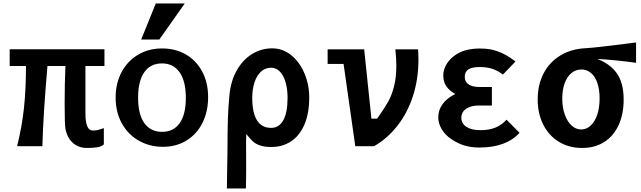

<svg xmlns="http://www.w3.org/2000/svg" viewBox="-20 -830 3640 1090"><path d="M351.5 -99Q347 -125.5 347 -238.5Q347 -357.5 351.5 -455.5H249.5Q237 -311.5 230.2 -204.8Q223.5 -98 220.5 0H77Q104.5 -109 116 -216Q127.5 -323 127.5 -455.5H35V-550.5H573V-455.5H465V-186Q465 -137 475.5 -113Q486 -89 507.5 -89Q525 -89 535.2 -91.8Q545.5 -94.5 569.5 -102.5V-10Q555 2.5 531.8 6.2Q508.5 10 474 10Q425.5 10 393.2 -19.2Q361 -48.5 351.5 -99Z M636.5 -276Q636.5 -357 670.2 -420.5Q704 -484 764 -519.5Q824 -555 900.5 -555Q975.5 -555 1034.8 -521Q1094 -487 1127.8 -424Q1161.5 -361 1161.5 -278Q1161.5 -197.5 1129.8 -133.2Q1098 -69 1039.5 -32.8Q981 3.5 904.5 3.5Q830.5 3.5 769.2 -30.8Q708 -65 672.2 -128.8Q636.5 -192.5 636.5 -276ZM1035 -274.5Q1035 -369.5 999.5 -419.8Q964 -470 899.5 -470Q834.5 -470 799.2 -420Q764 -370 764 -275.5Q764 -180.5 799.5 -131Q835 -81.5 900 -81.5Q965 -81.5 1000 -130.8Q1035 -180 1035 -274.5ZM781.5 -605.5 864.5 -810.5H1029L884.5 -605.5Z M1268 240 1271 48 1271.5 2.5Q1271.5 -79 1273.5 -148.8Q1275.5 -218.5 1282.5 -290.5Q1290.5 -372 1325 -432Q1359.5 -492 1411.8 -523.8Q1464 -555.5 1525 -555.5Q1585.5 -555.5 1633.5 -516.5Q1681.5 -477.5 1708.5 -413.2Q1735.5 -349 1735.5 -277Q1735.5 -185 1707.8 -121.8Q1680 -58.5 1631.5 -27Q1583 4.5 1521 4.5Q1481.5 4.5 1456.5 -4.2Q1431.5 -13 1417 -26Q1402.5 -39 1384.5 -61.5L1378 -69.5Q1377 -61.5 1377 -27.5L1377.5 104Q1377.5 191 1376 240ZM1612.5 -274.5Q1612.5 -323.5 1601.5 -362.2Q1590.5 -401 1569.2 -423.2Q1548 -445.5 1519 -445.5Q1485.5 -445.5 1461.5 -423.2Q1437.5 -401 1424.8 -362.2Q1412 -323.5 1412 -274.5Q1412 -190.5 1438.8 -147.2Q1465.5 -104 1519 -104Q1564.5 -104 1588.5 -147.8Q1612.5 -191.5 1612.5 -274.5Z M1930.5 -467H1840V-550H2047.5L2088.5 -156.5H2121L2133.5 -174.5Q2166 -221 2185 -255.2Q2204 -289.5 2217 -339.8Q2230 -390 2230 -458Q2230 -496.5 2224.5 -550H2353.5Q2355.5 -524 2355.5 -492Q2355.5 -379.5 2323.8 -283Q2292 -186.5 2235.2 -114.8Q2178.5 -43 2103.5 0H1997Z M2544.5 -38.5Q2509 -61.5 2488.5 -95.2Q2468 -129 2468 -163.5Q2468 -205.5 2492.8 -239.2Q2517.5 -273 2564.5 -296.5Q2530.5 -315.5 2513.5 -340.8Q2496.5 -366 2496.5 -401Q2496.5 -434 2513.8 -463.5Q2531 -493 2560 -514Q2614 -554.5 2702 -554.5Q2733 -554.5 2754.5 -551.5Q2776 -548.5 2800 -540.5Q2826.5 -531.5 2851 -518Q2875.5 -504.5 2906.5 -481L2835 -406.5Q2807.5 -428.5 2776 -439Q2744.5 -449.5 2704 -449.5Q2659.5 -449.5 2639 -436.2Q2618.5 -423 2618.5 -393Q2618.5 -365 2640.8 -350.5Q2663 -336 2704 -336H2772.5V-231H2698Q2653 -231 2626 -212.2Q2599 -193.5 2599 -161.5Q2599 -128.5 2628 -109.8Q2657 -91 2708 -91Q2756.5 -91 2792.2 -105.5Q2828 -120 2855.5 -150.5L2929.5 -76Q2853.5 7.5 2702 7.5Q2654.5 7.5 2617.8 -3.5Q2581 -14.5 2544.5 -38.5Z M3032.5 -266Q3032.5 -347.5 3065.2 -411.8Q3098 -476 3160 -514.2Q3222 -552.5 3306 -556.5Q3335.5 -558 3400.8 -565.5Q3466 -573 3524.5 -580.5L3591 -589V-473.5Q3480.5 -489 3370.5 -495.5Q3444 -467.5 3482.2 -413.2Q3520.5 -359 3520.5 -264Q3520.5 -182.5 3492.2 -120.5Q3464 -58.5 3410.8 -24.2Q3357.5 10 3284.5 10Q3211 10 3153.8 -24.5Q3096.5 -59 3064.5 -121.8Q3032.5 -184.5 3032.5 -266ZM3384 -271.5Q3384 -321.5 3371.2 -358.8Q3358.5 -396 3335 -415.8Q3311.5 -435.5 3280.5 -435.5Q3248 -435.5 3223.2 -414.5Q3198.5 -393.5 3185.2 -356.2Q3172 -319 3172 -270.5Q3172 -220.5 3186 -180.5Q3200 -140.5 3224.5 -117.8Q3249 -95 3279.5 -95Q3309.5 -95 3333.2 -117Q3357 -139 3370.5 -179Q3384 -219 3384 -271.5Z"/></svg>

Font: JuliaMono ExtraBold
Style: Regular
Weight: 800
Monospace: yes
Designer: cormullion
Foundry: corm
Version: Version 0.055; ttfautohint (v1.8.4)